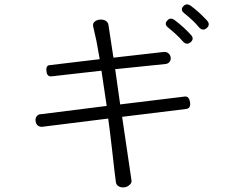

<svg xmlns="http://www.w3.org/2000/svg" viewBox="-20 -836 1040 862"><path d="M206.1 -543.9Q185.5 -543.9 188.5 -517.6Q190.4 -491.2 210.9 -493.2L435.5 -518.6L459 -360.4L163.1 -323.2Q151.4 -323.2 144.5 -313.5Q138.7 -305.7 139.6 -293.9Q140.6 -282.2 147.5 -274.4Q155.3 -266.6 168 -266.6L465.8 -303.7Q473.6 -247.1 481.4 -178.7Q486.3 -138.7 494.1 -67.4L500 -20.5Q501 -5.9 513.7 1Q524.4 6.8 539.1 4.9Q552.7 2.9 561.5 -5.9Q572.3 -14.6 570.3 -26.4L528.3 -311.5L815.4 -346.7Q837.9 -349.6 833 -377.9Q828.1 -406.2 807.6 -402.3L519.5 -367.2L497.1 -525.4L724.6 -548.8Q736.3 -550.8 742.2 -559.6Q748 -568.4 746.1 -579.1Q744.1 -589.8 736.3 -596.7Q726.6 -604.5 712.9 -602.5L489.3 -577.1L466.8 -724.6Q464.8 -737.3 452.1 -744.1Q441.4 -749 427.7 -748Q413.1 -746.1 404.3 -738.3Q395.5 -730.5 398.4 -716.8Q404.3 -692.4 413.1 -651.4Q418 -622.1 427.7 -570.3ZM763.7 -746.1Q744.1 -759.8 730.5 -743.2Q715.8 -726.6 735.4 -711.9Q756.8 -694.3 772.5 -679.7Q789.1 -664.1 799.8 -651.4Q817.4 -630.9 835.9 -646.5Q853.5 -662.1 836.9 -679.7Q820.3 -698.2 802.7 -713.9Q782.2 -732.4 763.7 -746.1ZM835.9 -810.5Q816.4 -823.2 802.7 -807.6Q788.1 -791 807.6 -776.4Q830.1 -757.8 844.7 -744.1Q861.3 -728.5 872.1 -714.8Q889.6 -694.3 908.2 -710Q925.8 -725.6 909.2 -744.1Q890.6 -763.7 875 -778.3Q853.5 -797.9 835.9 -810.5Z"/></svg>

Font: Gulim
Style: Regular
Weight: 400
Version: Version 2.21